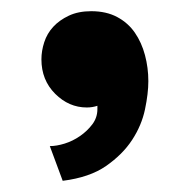

<svg xmlns="http://www.w3.org/2000/svg" viewBox="-20 -186 339 343"><path d="M245 -41Q245 -19 239 9.5Q233 38 216 64Q199 90 169.5 110.5Q140 131 92 137L69 75Q81 75 95.5 70.5Q110 66 123 57Q136 48 145 36Q154 24 154 9V3Q145 6 135 6Q103 6 78.5 -18.5Q54 -43 54 -80Q54 -95 59 -110.5Q64 -126 75 -138Q86 -150 103 -158Q120 -166 143 -166Q170 -166 189.5 -155.5Q209 -145 221 -127.5Q233 -110 239 -87.5Q245 -65 245 -41Z"/></svg>

Font: Post Grotesk Bold
Style: Bold
Weight: 700
Version: Version 1.0